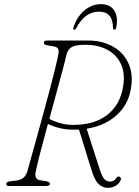

<svg xmlns="http://www.w3.org/2000/svg" viewBox="-20 -895 671 924"><path d="M559.5 -25.5Q552 -10.5 536.5 -0.8Q521 9 497.5 9Q474.5 9 454.2 -9.8Q434 -28.5 417.5 -86L360 -271.5Q351.5 -271 342.5 -271Q304 -270 270.5 -277.8Q237 -285.5 210.5 -298.5Q190 -222 173.2 -158.2Q156.5 -94.5 152 -68.5Q147.5 -51 153.2 -40.5Q159 -30 170 -28L202 -23Q220.5 -19.5 220.5 -10.5Q220.5 0 201.5 0H23Q10 0 10 -9.5Q10 -21 32.5 -23L57 -26Q77 -28 90.5 -37.8Q104 -47.5 111.5 -69.5Q117 -90 129 -133.2Q141 -176.5 156.8 -233Q172.5 -289.5 189.2 -350.8Q206 -412 221 -469.2Q236 -526.5 246.8 -570.5Q257.5 -614.5 261 -636Q264 -652 259.2 -660.5Q254.5 -669 239 -671.5L207.5 -677Q197 -679 193.8 -682.2Q190.5 -685.5 190.5 -690Q190.5 -700 209 -700H403Q473 -700 524.5 -670.5Q576 -641 599.5 -587.2Q623 -533.5 608.5 -460Q594 -386.5 538 -337.8Q482 -289 397 -275.5L456.5 -90.5Q470 -45.5 482.2 -33.2Q494.5 -21 509 -21Q529 -21 539 -37.5Q546 -49 556.5 -44Q560.5 -42 561.8 -36.2Q563 -30.5 559.5 -25.5ZM300 -632Q295 -609 282 -560.5Q269 -512 252 -449.5Q235 -387 217.5 -323Q237.5 -312 267.2 -303Q297 -294 333 -294Q431.5 -294 492 -339Q552.5 -384 569.5 -463Q584.5 -531.5 565 -579.8Q545.5 -628 499.8 -653.8Q454 -679.5 391.5 -679.5Q343.5 -679.5 325.2 -668.5Q307 -657.5 300 -632ZM456 -839Q423.5 -839 396.5 -820.2Q369.5 -801.5 347 -760Q343 -752 337.5 -752Q330.5 -752 333 -761Q348 -811 384.2 -843Q420.5 -875 465.5 -875Q511 -875 530.5 -843Q550 -811 539 -761Q536.5 -752 530 -752Q524.5 -752 524 -760Q523 -801.5 506 -820.2Q489 -839 456 -839Z"/></svg>

Font: Fraunces 9pt S050 Thin
Style: Italic
Weight: 100
Italic angle: -16°
Version: Version 1.000; ttfautohint (v1.8.3)